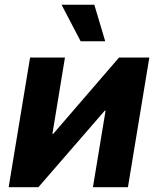

<svg xmlns="http://www.w3.org/2000/svg" viewBox="-20 -781 659 801"><path d="M513.7 0H367.7L420.4 -319.3H417L140.1 0H16.1L105.5 -541H251L198.7 -222.7H202.1L476.6 -541H603ZM316.4 -608.9 236.8 -761.2H373.5L418.9 -608.9Z"/></svg>

Font: Inter 17pt
Style: Bold Italic
Weight: 700
Italic angle: -9.3988°
Version: Version 4.001;git-66647c0bb